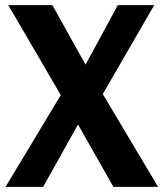

<svg xmlns="http://www.w3.org/2000/svg" viewBox="-20 -731 641 751"><path d="M1.7 0 242.7 -400.6H272.5L440.9 -710.9H583.3L359.1 -323.5H329.6L148.7 0ZM12.5 -710.9H184.8L356.7 -402.8H358.4L598.4 0H423.6L242.7 -318.8H241.2Z"/></svg>

Font: RobotoFlex
Style: Regular
Weight: 400
Designer: Berlow after Robertson
Foundry: Google
Version: Version 2.136